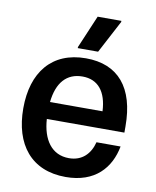

<svg xmlns="http://www.w3.org/2000/svg" viewBox="-81 -763 679 837"><g transform="rotate(10 258.5 -344.0)"><path d="M311.7 -550 388.3 -695V-700H283.3L221.7 -555V-550ZM266.7 12.5C396.7 12.5 461.7 -63.3 480 -160H373.3C360 -107.5 325 -70.8 266.7 -70.8C190 -70.8 148.3 -131.7 142.5 -222.5H485.8V-250C485.8 -421.7 407.5 -512.5 265 -512.5C114.2 -512.5 33.3 -410 33.3 -250.8C33.3 -90.8 114.2 12.5 266.7 12.5ZM143.3 -297.5C152.5 -385 194.2 -431.7 264.2 -431.7C332.5 -431.7 371.7 -384.2 375.8 -297.5Z"/></g></svg>

Font: Familjen Grotesk Medium
Style: Regular
Weight: 500
Designer: Anders Wikstroem, Jonas Baeckman, Matilda Gysing, Kristian Moeller
Foundry: Familjen STHLM AB
Version: Version 2.000